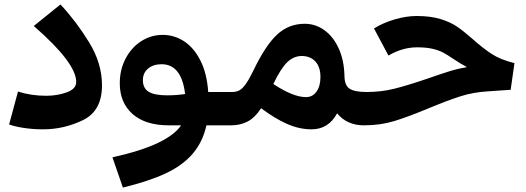

<svg xmlns="http://www.w3.org/2000/svg" viewBox="-20 -564 2369 864"><path d="M21 -4 61 -152Q120 -133 188 -133Q238 -133 280.5 -148.5Q323 -164 323 -195Q323 -281 132 -447L252 -544Q323 -468 381 -373.5Q439 -279 439 -180Q439 -65 353.5 -23.5Q268 18 174 18Q128 18 86 11.5Q44 5 21 -4Z M997 0H909Q892 76 846.5 128.5Q801 181 725 216.5Q649 252 533 280L486 144Q616 115 691 79Q766 43 795 0H740Q634 0 576.5 -51Q519 -102 519 -189Q519 -251 545.5 -301Q572 -351 616 -379Q660 -407 712 -407Q764 -407 808 -378.5Q852 -350 881.5 -292.5Q911 -235 917 -150H1009L1017 -66ZM813 -141Q797 -275 707 -275Q670 -275 646.5 -255.5Q623 -236 623 -203Q623 -167 649 -151Q675 -135 732 -135Q776 -135 813 -141Z M1637 -69 1617 0Q1579 0 1548.5 -14Q1518 -28 1497 -54Q1458 18 1382 18Q1327 18 1271.5 -6.5Q1216 -31 1155 -77Q1127 -34 1094 -17Q1061 0 1020 0H997L977 -66L1009 -150H1023Q1043 -150 1056.5 -157Q1070 -164 1085 -184.5Q1100 -205 1120 -246Q1174 -359 1226.5 -408Q1279 -457 1351 -457Q1400 -457 1440 -428Q1480 -399 1504 -346.5Q1528 -294 1530 -225Q1530 -180 1553 -165Q1576 -150 1629 -150ZM1422 -217Q1422 -263 1399 -287.5Q1376 -312 1338 -312Q1302 -312 1273 -284.5Q1244 -257 1210 -186Q1299 -127 1357 -127Q1387 -127 1404.5 -152Q1422 -177 1422 -217Z M2105 -390Q2153 -347 2193 -321Q2233 -295 2295 -280L2278 -160L2177 -153Q2109 -149 2051.5 -130.5Q1994 -112 1907 -76Q1816 -38 1753.5 -19Q1691 0 1617 0L1597 -67L1629 -150Q1696 -150 1755.5 -165Q1815 -180 1906 -211Q1963 -231 2001.5 -243Q2040 -255 2081 -262Q2056 -275 2020 -299Q1992 -318 1973 -328Q1954 -338 1926 -344.5Q1898 -351 1857 -351Q1791 -351 1728 -314L1663 -436Q1705 -462 1757 -477Q1809 -492 1855 -492Q1917 -492 1961.5 -478.5Q2006 -465 2035.5 -445Q2065 -425 2105 -390Z"/></svg>

Font: FiraGOUPP
Style: Bold
Weight: 700
Designer: bBox Type
Foundry: bBox Type GmbH
Version: Version 1.001